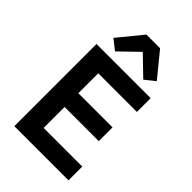

<svg xmlns="http://www.w3.org/2000/svg" viewBox="-276 -1051 1153 1153"><g transform="rotate(45 300.0 -475.0)"><path d="M542 0V-117H214V-295H504V-412H214V-581H542V-698H82V0ZM254 -950 128 -796 192 -745 312 -861 432 -745 496 -796 370 -950Z"/></g></svg>

Font: IBM Plex Thai SemiBold
Style: Regular
Weight: 600
Designer: Mike Abbink, Paul van der Laan, Pieter van Rosmalen, Ben Mitchell, Mark Frömberg
Foundry: Bold Monday
Version: Version 1.0